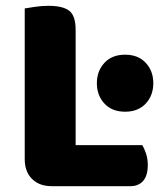

<svg xmlns="http://www.w3.org/2000/svg" viewBox="-20 -637 553 660"><path d="M158 3Q115 3 90 -22Q65 -47 65 -90V-608Q77 -610 100 -613.5Q123 -617 146 -617Q196 -617 218 -600Q240 -583 240 -534V-138H469Q476 -127 482 -109Q488 -91 488 -70Q488 -33 472 -15Q456 3 428 3ZM313 -351Q313 -393 339 -421Q365 -449 410 -449Q455 -449 481 -421Q507 -393 507 -351Q507 -309 481 -281Q455 -253 410 -253Q365 -253 339 -281Q313 -309 313 -351Z"/></svg>

Font: Baloo Thambi 2 ExtraBold
Style: Regular
Weight: 800
Designer: Aadarsh Rajan and Ek Type
Foundry: Ek Type
Version: Version 1.640;hotconv 1.0.111;makeotfexe 2.5.65597; ttfautoh